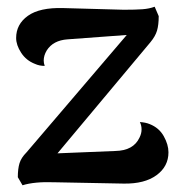

<svg xmlns="http://www.w3.org/2000/svg" viewBox="-20 -542 538 571"><path d="M481 -89Q481 -47 445.5 -21Q410 5 348 4L140 0Q82 -2 47 9L33 -15Q33 -40 38 -56.5Q43 -73 59 -89L357 -438L181 -425Q138 -422 119 -392Q110 -377 110 -362Q110 -354 113 -346Q97 -346 84 -352Q58 -362 43 -385Q28 -408 28 -429Q28 -470 63 -495Q98 -520 168 -518L348 -513Q383 -513 403.5 -514.5Q424 -516 440 -522L452 -494Q452 -468 447 -451Q442 -434 427 -416L151 -86L323 -93Q377 -94 395 -133Q401 -145 401 -157Q401 -169 396 -179Q413 -178 425 -173Q453 -162 467 -137Q481 -112 481 -89Z"/></svg>

Font: Arima Madurai
Style: Bold
Weight: 700
Designer: Joana Correia and Natanael Gama
Foundry: NDISCOVER
Version: Version 1.019